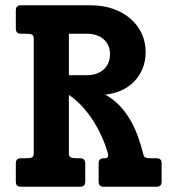

<svg xmlns="http://www.w3.org/2000/svg" viewBox="-20 -708 658 728"><path d="M397 -502Q397 -522 389.9 -536.6Q382.8 -551.3 370.8 -561Q358.9 -570.8 343 -575.4Q327.1 -580.1 310.1 -580.1H241.2V-422.9H310.1Q329.6 -422.9 345.5 -428.5Q361.3 -434.1 372.8 -444.3Q384.3 -454.6 390.6 -469.2Q397 -483.9 397 -502ZM592.8 -19Q592.8 0 574.2 0H373Q354 0 354 -19V-88.9Q354 -107.9 373 -107.9H376Q394 -107.9 389.2 -126Q379.9 -159.2 365 -191.9Q350.1 -224.6 331.1 -253.7Q312 -282.7 289.1 -307.1Q266.1 -331.5 241.2 -348.1V-126Q241.2 -115.2 248 -111.6Q254.9 -107.9 274.9 -107.9H284.2Q293 -107.9 298.1 -103.3Q303.2 -98.6 303.2 -88.9V-19Q303.2 -9.3 298.1 -4.6Q293 0 284.2 0H59.1Q40 0 40 -19V-88.9Q40 -107.9 59.1 -107.9H74.2Q95.7 -107.9 101.8 -111.6Q107.9 -115.2 107.9 -126V-562Q107.9 -572.8 101.8 -576.4Q95.7 -580.1 74.2 -580.1H59.1Q40 -580.1 40 -599.1V-668.9Q40 -688 59.1 -688H324.2Q370.1 -688 408.4 -674.6Q446.8 -661.1 474.1 -637.7Q501.5 -614.3 516.8 -581.8Q532.2 -549.3 532.2 -511.2Q532.2 -476.1 520.5 -447.8Q508.8 -419.4 488.3 -398.4Q467.8 -377.4 439.7 -365Q411.6 -352.5 378.9 -349.1Q409.7 -332.5 432.9 -308.1Q456.1 -283.7 473.4 -254.2Q490.7 -224.6 502.9 -190.7Q515.1 -156.7 523.9 -121.1Q524.9 -117.7 526.4 -115Q527.8 -112.3 531.2 -110.8Q534.7 -109.4 540.3 -108.6Q545.9 -107.9 555.2 -107.9H574.2Q592.8 -107.9 592.8 -88.9Z"/></svg>

Font: New Telegraph
Style: Bold
Weight: 700
Designer: Frank Baranowski
Foundry: Frank Baranowski
Version: Version 3.001